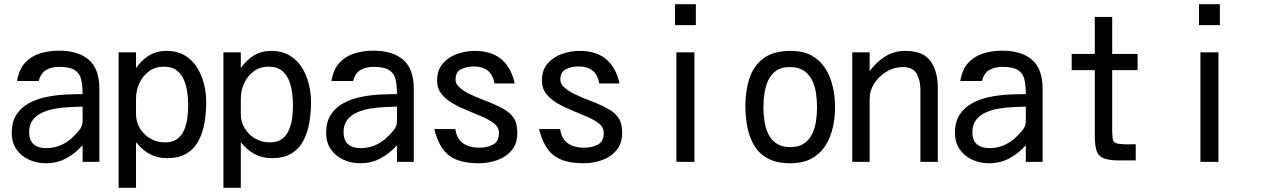

<svg xmlns="http://www.w3.org/2000/svg" viewBox="-20 -776 6040 916"><path d="M198.2 2.9Q155.3 2.9 118.2 -14.2Q81.1 -31.2 58.6 -63.5Q36.1 -95.7 36.1 -141.6Q36.1 -195.3 58.6 -229.5Q81.1 -263.7 118.2 -283.7Q155.3 -303.7 199.7 -313Q244.1 -322.3 289.6 -324.7Q335 -327.1 374 -327.1Q374 -370.1 366.7 -398.9Q359.4 -427.7 335.4 -442.4Q311.5 -457 261.7 -457Q225.6 -457 199.7 -441.9Q173.8 -426.8 165 -389.6H61.5Q70.3 -444.3 98.6 -475.6Q127 -506.8 168.9 -520.5Q210.9 -534.2 261.7 -534.2Q353.5 -534.2 403.8 -490.7Q454.1 -447.3 454.1 -352.5V-3.9H374V-83Q338.9 -43.9 295.4 -20.5Q252 2.9 198.2 2.9ZM200.2 -69.3Q266.6 -69.3 319.3 -114.3Q335.9 -128.9 355 -150.9Q374 -172.9 374 -197.3V-267.6Q348.6 -266.6 315.4 -265.1Q282.2 -263.7 248 -258.3Q213.9 -252.9 184.6 -240.2Q155.3 -227.5 137.2 -204.6Q119.1 -181.6 119.1 -145.5Q119.1 -106.4 140.6 -87.9Q162.1 -69.3 200.2 -69.3Z M545.9 120.1V-526.4H628.9V-451.2Q655.3 -489.3 690.9 -511.2Q726.6 -533.2 774.4 -533.2Q825.2 -533.2 861.3 -511.7Q897.5 -490.2 919.9 -454.6Q942.4 -418.9 953.1 -375.5Q963.9 -332 963.9 -288.1Q963.9 -240.2 956.1 -192.9Q948.2 -145.5 928.2 -106.4Q908.2 -67.4 871.6 -44.4Q835 -21.5 776.4 -21.5Q730.5 -21.5 693.8 -41.5Q657.2 -61.5 628.9 -97.7V120.1ZM767.6 -96.7Q803.7 -96.7 825.7 -113.3Q847.7 -129.9 858.9 -156.7Q870.1 -183.6 874 -214.4Q877.9 -245.1 877.9 -273.4Q877.9 -302.7 873.5 -335Q869.1 -367.2 857.4 -395Q845.7 -422.9 822.8 -440.4Q799.8 -458 761.7 -458Q720.7 -458 690.9 -436Q661.1 -414.1 645 -379.4Q628.9 -344.7 628.9 -305.7V-233.4Q628.9 -194.3 647.5 -163.6Q666 -132.8 697.8 -114.7Q729.5 -96.7 767.6 -96.7Z M1045.9 120.1V-526.4H1128.9V-451.2Q1155.3 -489.3 1190.9 -511.2Q1226.6 -533.2 1274.4 -533.2Q1325.2 -533.2 1361.3 -511.7Q1397.5 -490.2 1419.9 -454.6Q1442.4 -418.9 1453.1 -375.5Q1463.9 -332 1463.9 -288.1Q1463.9 -240.2 1456.1 -192.9Q1448.2 -145.5 1428.2 -106.4Q1408.2 -67.4 1371.6 -44.4Q1335 -21.5 1276.4 -21.5Q1230.5 -21.5 1193.8 -41.5Q1157.2 -61.5 1128.9 -97.7V120.1ZM1267.6 -96.7Q1303.7 -96.7 1325.7 -113.3Q1347.7 -129.9 1358.9 -156.7Q1370.1 -183.6 1374 -214.4Q1377.9 -245.1 1377.9 -273.4Q1377.9 -302.7 1373.5 -335Q1369.1 -367.2 1357.4 -395Q1345.7 -422.9 1322.8 -440.4Q1299.8 -458 1261.7 -458Q1220.7 -458 1190.9 -436Q1161.1 -414.1 1145 -379.4Q1128.9 -344.7 1128.9 -305.7V-233.4Q1128.9 -194.3 1147.5 -163.6Q1166 -132.8 1197.8 -114.7Q1229.5 -96.7 1267.6 -96.7Z M1698.2 2.9Q1655.3 2.9 1618.2 -14.2Q1581.1 -31.2 1558.6 -63.5Q1536.1 -95.7 1536.1 -141.6Q1536.1 -195.3 1558.6 -229.5Q1581.1 -263.7 1618.2 -283.7Q1655.3 -303.7 1699.7 -313Q1744.1 -322.3 1789.6 -324.7Q1835 -327.1 1874 -327.1Q1874 -370.1 1866.7 -398.9Q1859.4 -427.7 1835.4 -442.4Q1811.5 -457 1761.7 -457Q1725.6 -457 1699.7 -441.9Q1673.8 -426.8 1665 -389.6H1561.5Q1570.3 -444.3 1598.6 -475.6Q1627 -506.8 1668.9 -520.5Q1710.9 -534.2 1761.7 -534.2Q1853.5 -534.2 1903.8 -490.7Q1954.1 -447.3 1954.1 -352.5V-3.9H1874V-83Q1838.9 -43.9 1795.4 -20.5Q1752 2.9 1698.2 2.9ZM1700.2 -69.3Q1766.6 -69.3 1819.3 -114.3Q1835.9 -128.9 1855 -150.9Q1874 -172.9 1874 -197.3V-267.6Q1848.6 -266.6 1815.4 -265.1Q1782.2 -263.7 1748 -258.3Q1713.9 -252.9 1684.6 -240.2Q1655.3 -227.5 1637.2 -204.6Q1619.1 -181.6 1619.1 -145.5Q1619.1 -106.4 1640.6 -87.9Q1662.1 -69.3 1700.2 -69.3Z M2263.7 2.9Q2171.9 2.9 2123 -33.7Q2074.2 -70.3 2051.8 -160.2H2152.3Q2159.2 -112.3 2189.9 -91.8Q2220.7 -71.3 2266.6 -71.3Q2303.7 -71.3 2332 -85.9Q2360.4 -100.6 2360.4 -142.6Q2360.4 -168 2338.9 -185.5Q2317.4 -203.1 2284.2 -217.8Q2251 -232.4 2212.9 -247.6Q2174.8 -262.7 2141.6 -281.7Q2108.4 -300.8 2086.9 -327.1Q2065.4 -353.5 2065.4 -391.6Q2065.4 -441.4 2092.3 -472.7Q2119.1 -503.9 2160.6 -518.6Q2202.1 -533.2 2245.1 -533.2Q2401.4 -533.2 2435.5 -377.9H2338.9Q2332 -419.9 2306.6 -439.5Q2281.2 -459 2240.2 -459Q2208 -459 2180.7 -446.3Q2153.3 -433.6 2153.3 -395.5Q2153.3 -375 2173.8 -357.4Q2194.3 -339.8 2224.1 -325.7Q2253.9 -311.5 2281.2 -301.3Q2308.6 -291 2322.3 -285.2Q2357.4 -270.5 2386.2 -253.9Q2415 -237.3 2431.6 -211.9Q2448.2 -186.5 2448.2 -142.6Q2448.2 -90.8 2420.9 -58.6Q2393.6 -26.4 2351.6 -11.7Q2309.6 2.9 2263.7 2.9Z M2763.7 2.9Q2671.9 2.9 2623 -33.7Q2574.2 -70.3 2551.8 -160.2H2652.3Q2659.2 -112.3 2689.9 -91.8Q2720.7 -71.3 2766.6 -71.3Q2803.7 -71.3 2832 -85.9Q2860.4 -100.6 2860.4 -142.6Q2860.4 -168 2838.9 -185.5Q2817.4 -203.1 2784.2 -217.8Q2751 -232.4 2712.9 -247.6Q2674.8 -262.7 2641.6 -281.7Q2608.4 -300.8 2586.9 -327.1Q2565.4 -353.5 2565.4 -391.6Q2565.4 -441.4 2592.3 -472.7Q2619.1 -503.9 2660.6 -518.6Q2702.1 -533.2 2745.1 -533.2Q2901.4 -533.2 2935.5 -377.9H2838.9Q2832 -419.9 2806.6 -439.5Q2781.2 -459 2740.2 -459Q2708 -459 2680.7 -446.3Q2653.3 -433.6 2653.3 -395.5Q2653.3 -375 2673.8 -357.4Q2694.3 -339.8 2724.1 -325.7Q2753.9 -311.5 2781.2 -301.3Q2808.6 -291 2822.3 -285.2Q2857.4 -270.5 2886.2 -253.9Q2915 -237.3 2931.6 -211.9Q2948.2 -186.5 2948.2 -142.6Q2948.2 -90.8 2920.9 -58.6Q2893.6 -26.4 2851.6 -11.7Q2809.6 2.9 2763.7 2.9Z M3200.2 -656.2V-755.9H3299.8V-656.2ZM3207 -3.9V-526.4H3293V-3.9Z M3750 2.9Q3687.5 2.9 3646 -18.6Q3604.5 -40 3580.6 -78.1Q3556.6 -116.2 3546.4 -165.5Q3536.1 -214.8 3536.1 -269.5Q3536.1 -344.7 3556.2 -404.3Q3576.2 -463.9 3623.5 -498.5Q3670.9 -533.2 3753.9 -533.2Q3812.5 -533.2 3852.5 -510.7Q3892.6 -488.3 3917 -450.2Q3941.4 -412.1 3952.6 -364.3Q3963.9 -316.4 3963.9 -265.6Q3963.9 -212.9 3952.6 -165Q3941.4 -117.2 3916.5 -79.1Q3891.6 -41 3850.6 -19Q3809.6 2.9 3750 2.9ZM3750 -74.2Q3790 -74.2 3815.4 -91.3Q3840.8 -108.4 3854.5 -136.7Q3868.2 -165 3873 -198.2Q3877.9 -231.4 3877.9 -264.6Q3877.9 -297.9 3873 -331.5Q3868.2 -365.2 3854 -393.6Q3839.8 -421.9 3814.5 -439Q3789.1 -456.1 3748 -456.1Q3708 -456.1 3683.1 -438.5Q3658.2 -420.9 3645 -392.6Q3631.8 -364.3 3627 -330.6Q3622.1 -296.9 3622.1 -264.6Q3622.1 -231.4 3627 -198.2Q3631.8 -165 3645.5 -136.7Q3659.2 -108.4 3684.6 -91.3Q3710 -74.2 3750 -74.2Z M4045.9 -3.9V-526.4H4128.9V-436.5Q4160.2 -479.5 4202.6 -506.3Q4245.1 -533.2 4298.8 -533.2Q4383.8 -533.2 4418.9 -484.9Q4454.1 -436.5 4454.1 -357.4V-3.9H4371.1V-348.6Q4371.1 -391.6 4353.5 -423.8Q4335.9 -456.1 4287.1 -456.1Q4246.1 -456.1 4210 -434.6Q4173.8 -413.1 4151.4 -378.4Q4128.9 -343.8 4128.9 -301.8V-3.9Z M4698.2 2.9Q4655.3 2.9 4618.2 -14.2Q4581.1 -31.2 4558.6 -63.5Q4536.1 -95.7 4536.1 -141.6Q4536.1 -195.3 4558.6 -229.5Q4581.1 -263.7 4618.2 -283.7Q4655.3 -303.7 4699.7 -313Q4744.1 -322.3 4789.6 -324.7Q4835 -327.1 4874 -327.1Q4874 -370.1 4866.7 -398.9Q4859.4 -427.7 4835.4 -442.4Q4811.5 -457 4761.7 -457Q4725.6 -457 4699.7 -441.9Q4673.8 -426.8 4665 -389.6H4561.5Q4570.3 -444.3 4598.6 -475.6Q4627 -506.8 4668.9 -520.5Q4710.9 -534.2 4761.7 -534.2Q4853.5 -534.2 4903.8 -490.7Q4954.1 -447.3 4954.1 -352.5V-3.9H4874V-83Q4838.9 -43.9 4795.4 -20.5Q4752 2.9 4698.2 2.9ZM4700.2 -69.3Q4766.6 -69.3 4819.3 -114.3Q4835.9 -128.9 4855 -150.9Q4874 -172.9 4874 -197.3V-267.6Q4848.6 -266.6 4815.4 -265.1Q4782.2 -263.7 4748 -258.3Q4713.9 -252.9 4684.6 -240.2Q4655.3 -227.5 4637.2 -204.6Q4619.1 -181.6 4619.1 -145.5Q4619.1 -106.4 4640.6 -87.9Q4662.1 -69.3 4700.2 -69.3Z M5319.3 -10.7Q5271.5 -10.7 5246.1 -20.5Q5220.7 -30.3 5211.9 -55.7Q5203.1 -81.1 5203.1 -128.9V-441.4H5092.8V-518.6H5203.1V-695.3H5286.1V-518.6H5407.2V-441.4H5286.1V-150.4Q5286.1 -141.6 5287.6 -122.1Q5289.1 -102.5 5296.9 -96.7Q5305.7 -90.8 5326.7 -88.9Q5347.7 -86.9 5368.7 -87.4Q5389.6 -87.9 5398.4 -87.9V-10.7Z M5700.2 -656.2V-755.9H5799.8V-656.2ZM5707 -3.9V-526.4H5793V-3.9Z"/></svg>

Font: Kosugi
Style: Regular
Weight: 400
Version: Version 4.002